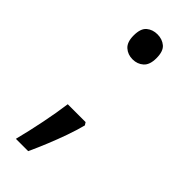

<svg xmlns="http://www.w3.org/2000/svg" viewBox="-222 -584 738 738"><g transform="rotate(45 147.0 -215.5)"><path d="M190 -116 197 -105Q188 -70 174.5 -32Q161 6 145.5 44Q130 82 113 119H46Q61 60 73.5 -2Q86 -64 93 -116ZM147 -414Q121 -414 103 -430Q85 -446 85 -482Q85 -520 103 -535Q121 -550 147 -550Q173 -550 191 -535Q209 -520 209 -482Q209 -446 191 -430Q173 -414 147 -414Z"/></g></svg>

Font: lmalayalam15
Style: Book
Weight: 400
Designer: Jelle Bosma - Monotype Design Team
Foundry: Monotype Imaging Inc.
Version: Version 2.003